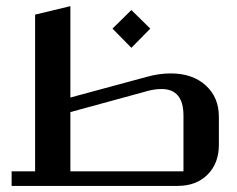

<svg xmlns="http://www.w3.org/2000/svg" viewBox="-20 -610 779 630"><path d="M563 0H18.1V-47.9H95.2V-562L210.9 -589.8V-290L461.9 -357.9Q502 -369.1 540 -369.1Q611.8 -369.1 655 -329.8Q698.2 -290.5 698.2 -227.1V-134.8Q698.2 -74.2 661.1 -37.1Q624 0 563 0ZM411.1 -577.1 473.1 -516.1 411.1 -453.1 349.1 -516.1ZM210.9 -47.9H582V-231Q582 -317.9 509.8 -317.9Q483.4 -317.9 452.1 -308.1L210.9 -242.2Z"/></svg>

Font: Wesal
Style: Regular
Weight: 500
Designer: Ahmed zaza
Foundry: Ahmed zaza
Version: Version 2.01